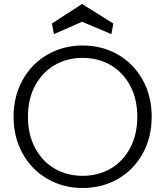

<svg xmlns="http://www.w3.org/2000/svg" viewBox="-20 -935 828 962"><path d="M250 -764 240 -817 391 -915 548 -817 538 -764 391 -826ZM394 7Q297 7 218 -38.5Q139 -84 93.5 -165.5Q48 -247 48 -350Q48 -453 93.5 -534.5Q139 -616 218 -661.5Q297 -707 394 -707Q492 -707 571 -661.5Q650 -616 695 -534.5Q740 -453 740 -350Q740 -247 695 -165.5Q650 -84 571 -38.5Q492 7 394 7ZM394 -54Q472 -54 534 -90Q596 -126 632 -193.5Q668 -261 668 -350Q668 -439 632 -506Q596 -573 534 -609Q472 -645 394 -645Q316 -645 254 -609Q192 -573 156 -506Q120 -439 120 -350Q120 -261 156 -193.5Q192 -126 254 -90Q316 -54 394 -54Z"/></svg>

Font: Fz Poppins Light
Style: Regular
Weight: 300
Designer: Ninad Kale (Devanagari), Jonny Pinhorn (Latin)
Foundry: Indian Type Foundry
Version: Vit hóa bi Vntype.Com & FontZin.Com